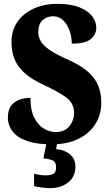

<svg xmlns="http://www.w3.org/2000/svg" viewBox="-20 -744 574 1003"><path d="M251 10Q180 10 134.5 -3.5Q89 -17 64.5 -38Q40 -59 30.5 -83Q21 -107 21 -128Q21 -169 38 -191.5Q55 -214 82 -223.5Q109 -233 139 -233Q139 -168 159 -129Q179 -90 209.5 -72Q240 -54 271 -54Q317 -54 342 -84.5Q367 -115 367 -154Q367 -205 325 -235.5Q283 -266 211 -299Q144 -330 107 -364Q70 -398 55 -437.5Q40 -477 40 -524Q40 -586 71.5 -630.5Q103 -675 157 -699.5Q211 -724 279 -724Q350 -724 395.5 -705.5Q441 -687 462 -658.5Q483 -630 483 -600Q483 -564 454.5 -540Q426 -516 355 -516Q355 -550 343.5 -583Q332 -616 310.5 -637.5Q289 -659 257 -659Q225 -659 202.5 -638.5Q180 -618 180 -576Q180 -553 191.5 -531Q203 -509 236.5 -485Q270 -461 336 -432Q403 -402 440.5 -368.5Q478 -335 493.5 -295.5Q509 -256 509 -208Q509 -143 477 -94Q445 -45 387.5 -17.5Q330 10 251 10ZM241 239Q228 239 201.5 236Q175 233 158 228V164Q193 172 219 172Q244 172 258.5 164.5Q273 157 273 130Q273 101 254 93.5Q235 86 207 83L225 -9H281L273 35Q316 38 345 62Q374 86 374 127Q374 179 336 209Q298 239 241 239Z"/></svg>

Font: Noto Serif Thai Condensed Black
Style: Regular
Weight: 900
Width: 3
Designer: Monotype Design Team
Foundry: Monotype Imaging Inc.
Version: Version 2.002; ttfautohint (v1.8.4.7-5d5b)